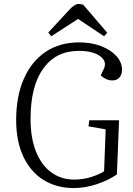

<svg xmlns="http://www.w3.org/2000/svg" viewBox="-20 -940 673 974"><path d="M584 -330 573 -55Q529 -25 470.5 -5.5Q412 14 354 14Q267 14 201 -27Q135 -68 98.5 -145.5Q62 -223 62 -331Q62 -452 101 -540.5Q140 -629 211.5 -677Q283 -725 382 -725Q444 -725 493 -706Q542 -687 570.5 -655.5Q599 -624 599 -586Q599 -561 585.5 -546.5Q572 -532 551 -532Q533 -532 518 -539Q503 -546 491 -558L506 -589Q525 -628 488 -655Q451 -682 380 -682Q264 -682 199.5 -592.5Q135 -503 135 -337Q135 -239 163 -170Q191 -101 241 -65Q291 -29 356 -29Q401 -29 441 -41.5Q481 -54 508 -71L516 -284L429 -299L433 -330ZM524 -774 508 -756 376 -844 240 -756 225 -775 333 -892Q359 -920 379 -920Q386 -920 391 -919Q396 -918 402 -916Z"/></svg>

Font: Literata 36pt Light
Style: Italic
Weight: 300
Italic angle: -2°
Designer: Latin by Veronika Burian and Jose Scaglione. Greek by Irene Vlachou. Cyrillic by Vera Evstafieva
Foundry: TypeTogether
Version: Version 3.002